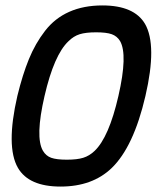

<svg xmlns="http://www.w3.org/2000/svg" viewBox="-20 -669 600 707"><path d="M334 -550Q296 -550 273.5 -543Q251 -536 232 -517Q179 -467 144 -315.5Q109 -164 138 -114Q149 -95 168.5 -88Q188 -81 226 -81Q264 -81 286.5 -88Q309 -95 328 -113Q381 -163 416 -315.5Q451 -468 422 -518Q411 -536 391.5 -543Q372 -550 334 -550ZM44 -316Q63 -394 86.5 -451.5Q110 -509 146 -555.5Q182 -602 235 -625.5Q288 -649 357 -649Q474 -649 514 -581Q559 -503 515.5 -315.5Q472 -128 391 -50Q320 18 203 18Q86 18 46 -51Q1 -129 44 -316Z"/></svg>

Font: Brass Mono
Style: Bold Italic
Weight: 700
Italic angle: -13°
Monospace: yes
Version: Version 1.000; ttfautohint (v1.8.3) -l 8 -r 50 -G 200 -x 14 